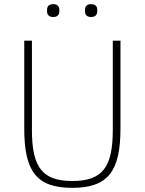

<svg xmlns="http://www.w3.org/2000/svg" viewBox="-20 -894 698 926"><path d="M237 -812C258 -812 266 -824 266 -839V-847C266 -862 258 -874 237 -874C215 -874 207 -862 207 -847V-839C207 -824 215 -812 237 -812ZM419 -812C441 -812 449 -824 449 -839V-847C449 -862 441 -874 419 -874C398 -874 390 -862 390 -847V-839C390 -824 398 -812 419 -812ZM97 -698V-274C97 -68 156 12 328 12C501 12 561 -68 561 -274V-698H524V-268C524 -91 477 -21 329 -21C181 -21 134 -91 134 -268V-698Z"/></svg>

Font: IBM Plex Thai ExtraLight
Style: Regular
Weight: 200
Designer: Mike Abbink, Paul van der Laan, Pieter van Rosmalen, Ben Mitchell, Mark Frömberg
Foundry: Bold Monday
Version: Version 1.0